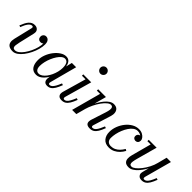

<svg xmlns="http://www.w3.org/2000/svg" viewBox="131 -1709 2674 2674"><g transform="rotate(45 1468.0 -372.5)"><path d="M206.5 10Q158.5 10 131.8 -7.2Q105 -24.5 97.8 -56.2Q90.5 -88 101 -131L165.5 -400Q166.5 -404.5 167.2 -409.5Q168 -414.5 168 -418Q168 -426 163 -431Q158 -436 148.5 -436Q132.5 -436 118 -426.2Q103.5 -416.5 90.5 -398.8Q77.5 -381 65.8 -357Q54 -333 43.5 -304.5L18.5 -312Q33 -349.5 48 -378.8Q63 -408 80.5 -428.2Q98 -448.5 119.5 -459Q141 -469.5 167.5 -469.5Q203 -469.5 224 -450.2Q245 -431 245 -402.5Q245 -391.5 243.2 -382.5Q241.5 -373.5 240.5 -368L189 -147Q180 -107.5 177 -80Q174 -52.5 183.5 -38Q193 -23.5 220.5 -23.5Q248 -23.5 278 -46.2Q308 -69 335.8 -107.2Q363.5 -145.5 385.8 -192.2Q408 -239 420.8 -287.8Q433.5 -336.5 433.5 -379Q433.5 -402 427.8 -415.8Q422 -429.5 412.5 -435.8Q403 -442 392 -442V-468Q408 -468 421.5 -461.2Q435 -454.5 443 -442Q451 -429.5 451 -412Q451 -388 433.2 -371.5Q415.5 -355 392 -355Q366 -355 351 -370.5Q336 -386 336 -412Q336 -435 352 -452Q368 -469 392 -469Q411 -469 426.5 -459.2Q442 -449.5 451 -429.5Q460 -409.5 460 -379Q460 -333.5 445.8 -280.5Q431.5 -227.5 406.2 -176.2Q381 -125 348.8 -82.8Q316.5 -40.5 280 -15.2Q243.5 10 206.5 10Z M668.5 10Q604 10 573 -34.2Q542 -78.5 542 -152.5Q542 -210 564 -266.2Q586 -322.5 622 -368.5Q658 -414.5 701 -442.2Q744 -470 785.5 -470Q823 -470 845 -450.5Q867 -431 876.5 -398.2Q886 -365.5 886 -326Q886 -291 878.5 -252.5Q871 -214 856.8 -176.5Q842.5 -139 822.8 -105.2Q803 -71.5 778.8 -45.8Q754.5 -20 726.8 -5Q699 10 668.5 10ZM682.5 -27Q709.5 -27 736 -44.8Q762.5 -62.5 785.8 -93Q809 -123.5 826.8 -162Q844.5 -200.5 854.8 -242.2Q865 -284 865 -324Q865 -359.5 857.5 -384.5Q850 -409.5 835 -422.8Q820 -436 797 -436Q771 -436 745.2 -415.2Q719.5 -394.5 696.8 -360Q674 -325.5 656 -283.2Q638 -241 628 -197Q618 -153 618 -114Q618 -71.5 635 -49.2Q652 -27 682.5 -27ZM886 10Q851 10 834.5 -9Q818 -28 818 -58Q818 -66.5 818.5 -73.2Q819 -80 820 -85L835.5 -172L862.5 -251L877.5 -346L905 -460H989.5L883 -60Q881 -52.5 881 -44Q881 -35.5 885.8 -29.2Q890.5 -23 901.5 -23Q921 -23 938.2 -37.5Q955.5 -52 973 -82.5Q990.5 -113 1010 -161.5L1035.5 -153Q1014 -95.5 992.2 -59.5Q970.5 -23.5 945 -6.8Q919.5 10 886 10Z M1171.5 10Q1132.5 10 1114.5 -7.2Q1096.5 -24.5 1096.5 -53Q1096.5 -60.5 1097.8 -68.8Q1099 -77 1101 -85L1201 -433.5H1130V-460H1286.5L1173.5 -60Q1172.5 -56 1172 -51.8Q1171.5 -47.5 1171.5 -44Q1171.5 -35.5 1176.2 -29.2Q1181 -23 1192 -23Q1211.5 -23 1228.8 -37.2Q1246 -51.5 1263.2 -82.2Q1280.5 -113 1300.5 -161.5L1326 -153Q1304.5 -95.5 1282.5 -59.5Q1260.5 -23.5 1234.2 -6.8Q1208 10 1171.5 10ZM1292 -634.5Q1275.5 -634.5 1262 -642.8Q1248.5 -651 1240.5 -664.8Q1232.5 -678.5 1232.5 -695Q1232.5 -711.5 1240.5 -725.2Q1248.5 -739 1262 -747Q1275.5 -755 1292 -755Q1308.5 -755 1322.2 -747Q1336 -739 1344.2 -725.2Q1352.5 -711.5 1352.5 -695Q1352.5 -678.5 1344.2 -664.8Q1336 -651 1322.2 -642.8Q1308.5 -634.5 1292 -634.5Z M1726.5 10Q1687.5 10 1668 -5Q1648.5 -20 1648.5 -52Q1648.5 -61.5 1650.8 -72.8Q1653 -84 1655 -90.5L1725.5 -308Q1738 -346.5 1741.2 -374.8Q1744.5 -403 1735.5 -418.2Q1726.5 -433.5 1701.5 -433.5Q1679 -433.5 1648.8 -408.5Q1618.5 -383.5 1587.8 -340.8Q1557 -298 1530.5 -244.2Q1504 -190.5 1488 -133H1469Q1481 -176 1500.5 -222.8Q1520 -269.5 1545.5 -313.2Q1571 -357 1600.2 -392.5Q1629.5 -428 1661.2 -448.8Q1693 -469.5 1725 -469.5Q1768.5 -469.5 1791.5 -448.8Q1814.5 -428 1819.2 -393.8Q1824 -359.5 1811 -319.5L1730.5 -60.5Q1729 -56 1728.2 -51.2Q1727.5 -46.5 1727.5 -42.5Q1727.5 -34.5 1732 -29Q1736.5 -23.5 1746.5 -23.5Q1777.5 -23.5 1802.2 -56Q1827 -88.5 1856.5 -161.5L1882 -153Q1860.5 -95.5 1838.8 -59.5Q1817 -23.5 1790.2 -6.8Q1763.5 10 1726.5 10ZM1370 0 1487.5 -433.5H1423.5V-460H1576.5L1452.5 0Z M2101 10Q2029 10 1990.8 -34.5Q1952.5 -79 1952.5 -150Q1952.5 -208 1974 -264.8Q1995.5 -321.5 2032.8 -368Q2070 -414.5 2118 -442.2Q2166 -470 2219 -470Q2260 -470 2289.2 -454.2Q2318.5 -438.5 2334.2 -416.5Q2350 -394.5 2350 -375Q2350 -348.5 2335.2 -333.2Q2320.5 -318 2298.5 -318Q2280 -318 2264.5 -330Q2249 -342 2249 -368Q2249 -388.5 2263 -403.2Q2277 -418 2296 -418Q2310.5 -418 2322.5 -414.5Q2334.5 -411 2341.8 -401.8Q2349 -392.5 2349 -375H2323Q2323 -389 2309.5 -404Q2296 -419 2274 -429.2Q2252 -439.5 2225.5 -439.5Q2191.5 -439.5 2161.2 -417.8Q2131 -396 2106.5 -359.5Q2082 -323 2064 -279.2Q2046 -235.5 2036.5 -190.2Q2027 -145 2027 -106.5Q2027 -66 2049 -44.8Q2071 -23.5 2108 -23.5Q2146.5 -23.5 2178.2 -38.8Q2210 -54 2236 -81Q2262 -108 2282.5 -144L2307 -129.5Q2287.5 -92 2257.5 -60.2Q2227.5 -28.5 2188.2 -9.2Q2149 10 2101 10Z M2491 10Q2443 10 2421 -11Q2399 -32 2396.5 -66.2Q2394 -100.5 2405 -141L2483.5 -433.5H2419V-460H2574.5L2490 -152.5Q2479.5 -113.5 2475.8 -85.2Q2472 -57 2480.2 -41.5Q2488.5 -26 2514 -26Q2536.5 -26 2568.8 -51.2Q2601 -76.5 2634.5 -119Q2668 -161.5 2696 -215.5Q2724 -269.5 2738 -327H2758Q2747 -284 2727.2 -237Q2707.5 -190 2680.8 -146.2Q2654 -102.5 2622.8 -67Q2591.5 -31.5 2558 -10.8Q2524.5 10 2491 10ZM2747 10Q2708 10 2689.5 -10Q2671 -30 2671 -52.5Q2671 -58.5 2672.2 -67.8Q2673.5 -77 2675.5 -85L2772 -460H2856.5L2748 -60.5Q2747 -56 2746.5 -51.2Q2746 -46.5 2746 -42.5Q2746 -23.5 2764.5 -23.5Q2785.5 -23.5 2803 -37.8Q2820.5 -52 2837.8 -82.5Q2855 -113 2874.5 -161.5L2900 -153Q2878.5 -95.5 2856.8 -59.5Q2835 -23.5 2808.5 -6.8Q2782 10 2747 10Z"/></g></svg>

Font: Bodoni Moda 9pt
Style: Italic
Weight: 400
Italic angle: -13°
Designer: Owen Earl
Foundry: indestructible type
Version: Version 2.005